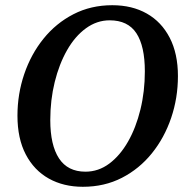

<svg xmlns="http://www.w3.org/2000/svg" viewBox="-20 -700 718 737"><path d="M298 17Q224 17 167.5 -14.5Q111 -46 79 -107Q47 -168 47 -256Q47 -339 73 -415.5Q99 -492 147 -551.5Q195 -611 262 -645.5Q329 -680 411 -680Q487 -680 543.5 -648Q600 -616 631.5 -555Q663 -494 663 -408Q663 -324 637 -247.5Q611 -171 563 -111.5Q515 -52 448 -17.5Q381 17 298 17ZM308 -41Q358 -41 399.5 -72Q441 -103 471.5 -156.5Q502 -210 519 -279.5Q536 -349 536 -426Q536 -523 503.5 -572.5Q471 -622 401 -622Q352 -622 310 -591.5Q268 -561 237.5 -507.5Q207 -454 190 -385Q173 -316 173 -239Q173 -143 206.5 -92Q240 -41 308 -41Z"/></svg>

Font: Source Serif 4 SmText Semibold
Style: Italic
Weight: 600
Italic angle: -12°
Designer: Frank Grießhammer
Foundry: Adobe
Version: Version 4.005;hotconv 1.1.0;makeotfexe 2.6.0